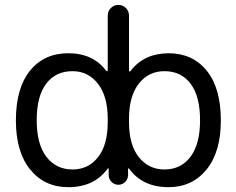

<svg xmlns="http://www.w3.org/2000/svg" viewBox="-20 -775 965 784"><path d="M44.9 -283.2Q44.9 -415 102.5 -486.3Q160.2 -557.6 258.8 -557.6Q360.4 -557.6 414.1 -485.4Q416 -483.4 418 -484.4Q419.9 -485.4 419.9 -487.3V-710.9Q419.9 -729.5 432.6 -742.2Q445.3 -754.9 463.4 -754.9Q481.4 -754.9 494.1 -742.2Q506.8 -729.5 506.8 -710.9V-486.3Q506.8 -484.4 508.8 -483.4Q510.7 -482.4 512.7 -484.4Q566.4 -556.6 668 -557.6Q766.6 -557.6 824.2 -486.3Q881.8 -415 881.8 -283.2Q881.8 -154.3 823.2 -82.5Q764.6 -10.7 668 -10.7Q561.5 -10.7 506.8 -86.9Q505.9 -87.9 504.4 -87.4Q502.9 -86.9 502.9 -85V-60.5Q502.9 -43.9 491.2 -32.2Q479.5 -20.5 463.4 -20.5Q447.3 -20.5 435.5 -32.2Q423.8 -43.9 423.8 -60.5V-85Q423.8 -86.9 422.4 -87.4Q420.9 -87.9 419.9 -86.9Q365.2 -10.7 258.8 -10.7Q162.1 -10.7 103.5 -82.5Q44.9 -154.3 44.9 -283.2ZM276.4 -83Q340.8 -83 380.4 -133.3Q419.9 -183.6 419.9 -276.4V-290Q419.9 -381.8 379.9 -433.1Q339.8 -484.4 276.4 -484.4Q207 -484.4 168.5 -433.1Q129.9 -381.8 129.9 -284.2Q129.9 -186.5 169.4 -134.8Q209 -83 276.4 -83ZM651.4 -484.4Q586.9 -484.4 546.9 -433.6Q506.8 -382.8 506.8 -290V-276.4Q506.8 -183.6 546.9 -133.3Q586.9 -83 651.4 -83Q718.8 -83 757.8 -134.8Q796.9 -186.5 796.9 -284.2Q796.9 -381.8 758.3 -433.1Q719.7 -484.4 651.4 -484.4Z"/></svg>

Font: Gen Jyuu GothicX Regular
Style: Regular
Weight: 400
Designer: [Source Han Sans]
Ryoko NISHIZUKA  (kana & ideographs); Paul D. Hunt (Latin, Greek & Cyrillic); Wenlong ZHANG  (bopomofo
Version: Version 1.002.20150607